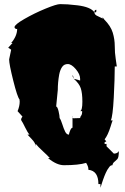

<svg xmlns="http://www.w3.org/2000/svg" viewBox="-20 -761 602 923"><path d="M23.9 -475.6 33.7 -522 19.5 -531.7 40 -554.2H33.7Q62.5 -587.9 62.5 -622.6Q61.5 -621.6 58.8 -621.6Q56.2 -621.6 53 -624.3Q49.8 -627 49.8 -630.4Q49.8 -642.6 97.4 -669.9Q145 -697.3 198.2 -719.2Q251.5 -741.2 269 -741.2Q286.6 -741.2 305.7 -740Q324.7 -738.8 352.5 -735.4Q416 -727.5 433.6 -702.1Q434.6 -691.4 444.1 -686.3Q453.6 -681.2 463.4 -676.8Q473.1 -672.4 475.1 -671.4Q473.1 -673.3 473.1 -678.2L481 -667.5Q512.2 -636.2 522 -604Q531.7 -571.8 531.7 -539.3Q531.7 -506.8 536.1 -479.5Q540.5 -452.1 541.5 -441.4H531.7Q531.7 -382.8 526.9 -291.7Q522 -200.7 512.7 -182.1H521.5Q517.6 -172.9 511.7 -152.8Q498.5 -110.4 482.9 -91.3L491.2 -81.1Q489.3 -81.1 485.6 -78.4Q481.9 -75.7 481.9 -74.2Q481.9 -68.8 487.8 -68.8Q490.2 -68.8 492.2 -69.3V-57.6L527.3 -22.5Q545.4 -22.5 551.3 -35.2Q551.3 -3.9 544.2 3.7Q537.1 11.2 532.7 14.6Q522 22 520.5 33.2Q511.7 33.2 505.6 41.5Q499.5 49.8 495.8 55.7Q492.2 61.5 488.3 70.6Q484.4 79.6 481.7 86.2Q479 92.8 475.6 102.8Q472.2 112.8 470.5 117.9Q468.8 123 466.1 131.8Q463.4 140.6 462.9 141.6V124H453.1Q453.1 60.1 404.8 55.2V51.8Q404.8 39.1 394 22Q357.9 33.2 287.6 33.2Q252.4 33.2 210.9 -1H219.7Q210 -12.2 186.3 -33.9Q162.6 -55.7 151.9 -69.3V-57.6Q150.9 -73.2 132.8 -92Q114.7 -110.8 112.3 -113.8H122.1Q112.8 -123.5 100.8 -148.4Q88.9 -173.3 82.5 -182.1L81.5 -185.5Q81.5 -192.4 87.9 -200.7L64.5 -226.6Q74.7 -251 74.7 -272.5L73.7 -283.2Q63.5 -294.4 43.7 -373.5Q23.9 -452.6 23.9 -475.6ZM257.8 -328.6 250 -249Q256.3 -248.5 261.5 -226.6Q266.6 -204.6 266.6 -193.4Q272.9 -185.1 279.5 -163.8Q286.1 -142.6 293.2 -128.2Q300.3 -113.8 311.5 -113.8Q311.5 -119.1 317.1 -133.1Q322.8 -147 328.6 -147V-194.3Q331.5 -192.4 334 -192.4L365.2 -193.4Q365.2 -199.2 370.1 -205.1Q375 -210.9 375 -226.6H365.2Q376 -230.5 376 -272Q376 -313.5 368.2 -336.9Q360.4 -360.4 334.5 -382.3L365.2 -374V-382.3Q365.2 -403.8 344.5 -428.5Q323.7 -453.1 305.9 -453.1Q288.1 -453.1 278.6 -439.2Q269 -425.3 264.6 -402.8Q257.8 -364.7 257.8 -328.6ZM443.4 -713.9Q443.4 -701.2 440.4 -701.2Q439.5 -702.6 437 -702.6Q434.6 -702.6 433.6 -702.1Q433.6 -713.9 443.4 -713.9ZM334.5 -382.3Q328.6 -394 328.6 -396.5Q328.6 -398.9 329.6 -398.9Q330.6 -398.9 332.5 -391.4Q334.5 -383.8 334.5 -382.3ZM521.5 44.4Q520.5 40.5 520.5 33.2ZM328.6 -194.3Q327.6 -195.8 327.6 -199Q327.6 -202.1 328.6 -204.1Z"/></svg>

Font: Butcherman
Style: Regular
Weight: 400
Version: Version 001.004